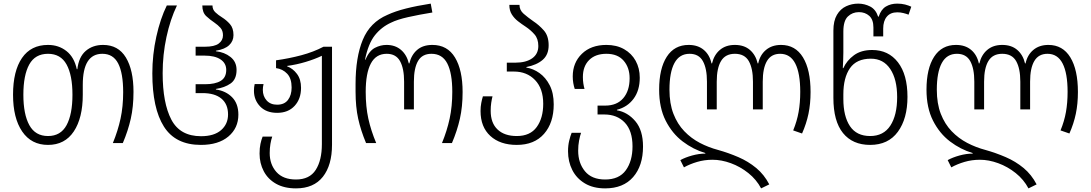

<svg xmlns="http://www.w3.org/2000/svg" viewBox="-20 -790 6023 1060"><path d="M245 10Q153 10 102.5 -64Q52 -138 52 -267Q52 -398 101.5 -470Q151 -542 245 -542Q304 -542 347 -508Q390 -474 404 -408H407Q415 -476 453.5 -509Q492 -542 549 -542Q633 -542 675 -472.5Q717 -403 717 -283Q717 -201 702 -134.5Q687 -68 658 0H603Q631 -68 645.5 -135Q660 -202 660 -281Q660 -386 632.5 -439.5Q605 -493 545 -493Q437 -493 437 -322V-267Q437 -139 387.5 -64.5Q338 10 245 10ZM245 -39Q315 -39 347.5 -99Q380 -159 380 -267Q380 -375 347.5 -434Q315 -493 245 -493Q174 -493 141.5 -434Q109 -375 109 -267Q109 -159 142 -99Q175 -39 245 -39Z M1089 10Q949 10 885 -91Q821 -192 821 -385Q821 -488 843 -587.5Q865 -687 901 -760H957Q920 -683 899 -585.5Q878 -488 878 -386Q878 -221 926 -129.5Q974 -38 1090 -38Q1162 -38 1200.5 -71.5Q1239 -105 1239 -158Q1239 -215 1202.5 -245.5Q1166 -276 1098 -276H1060V-325H1112Q1168 -325 1198.5 -343.5Q1229 -362 1229 -404Q1229 -441 1197.5 -462Q1166 -483 1109 -483H1060V-532H1111Q1164 -532 1187.5 -549.5Q1211 -567 1211 -595Q1211 -621 1197 -636.5Q1183 -652 1164 -665Q1140 -681 1118.5 -701Q1097 -721 1097 -760H1153Q1153 -737 1169 -722Q1185 -707 1206 -694Q1230 -679 1249.5 -657Q1269 -635 1269 -596Q1269 -563 1245 -540.5Q1221 -518 1172 -510V-507Q1219 -502 1252.5 -475.5Q1286 -449 1286 -404Q1286 -352 1253 -329Q1220 -306 1172 -299V-296Q1227 -288 1261.5 -253Q1296 -218 1296 -157Q1296 -83 1241 -36.5Q1186 10 1089 10Z M1614 250Q1549 250 1504 224.5Q1459 199 1436 155Q1413 111 1413 58Q1413 27 1418 4Q1423 -19 1430 -36H1483Q1477 -19 1473 4.5Q1469 28 1469 55Q1469 118 1506 159.5Q1543 201 1614 201Q1689 201 1723 148Q1757 95 1757 6V-482Q1717 -463 1667 -448Q1617 -433 1565 -426V-424Q1597 -412 1619.5 -382Q1642 -352 1642 -305Q1642 -244 1606.5 -205.5Q1571 -167 1510 -167Q1450 -167 1416 -202.5Q1382 -238 1382 -289Q1382 -309 1386 -326H1435Q1431 -309 1431 -294Q1431 -259 1452 -235.5Q1473 -212 1510 -212Q1550 -212 1570 -238.5Q1590 -265 1590 -307Q1590 -357 1565.5 -383Q1541 -409 1504 -414V-457Q1576 -467 1643.5 -485Q1711 -503 1766 -532H1813V9Q1813 122 1762.5 186Q1712 250 1614 250Z M2001 0Q1972 -69 1957.5 -134.5Q1943 -200 1943 -284V-326Q1943 -474 1983 -570.5Q2023 -667 2119 -708Q2162 -728 2221.5 -743Q2281 -758 2358 -770L2367 -721Q2293 -709 2233 -695.5Q2173 -682 2139 -665Q2086 -641 2049.5 -595Q2013 -549 1995 -460H1997Q2019 -510 2050 -526Q2081 -542 2114 -542Q2162 -542 2194 -514.5Q2226 -487 2237 -440H2240Q2251 -487 2283 -514.5Q2315 -542 2367 -542Q2450 -542 2492 -472.5Q2534 -403 2534 -282Q2534 -201 2519 -134.5Q2504 -68 2475 0H2420Q2448 -68 2462.5 -135.5Q2477 -203 2477 -283Q2477 -386 2449.5 -439.5Q2422 -493 2362 -493Q2311 -493 2288 -453.5Q2265 -414 2265 -339V-186H2211V-339Q2211 -412 2188.5 -452.5Q2166 -493 2115 -493Q2056 -493 2027.5 -439.5Q1999 -386 1999 -283Q1999 -201 2013.5 -135Q2028 -69 2057 0Z M2833 10Q2741 10 2687 -39.5Q2633 -89 2633 -177Q2633 -201 2637 -221.5Q2641 -242 2646 -258H2699Q2695 -242 2692 -222.5Q2689 -203 2689 -178Q2689 -111 2727 -75Q2765 -39 2833 -39Q2907 -39 2943 -88.5Q2979 -138 2979 -217Q2979 -301 2934 -348Q2889 -395 2817 -395H2778V-444H2825Q2884 -444 2918 -468Q2952 -492 2952 -536Q2952 -576 2931 -600Q2910 -624 2883 -642Q2860 -657 2839.5 -673Q2819 -689 2805.5 -710.5Q2792 -732 2792 -763H2848Q2848 -734 2871 -714Q2894 -694 2924 -673Q2956 -652 2982.5 -622Q3009 -592 3009 -540Q3009 -488 2976 -459.5Q2943 -431 2886 -420V-417Q2924 -411 2958.5 -386.5Q2993 -362 3015 -319Q3037 -276 3037 -214Q3037 -112 2983.5 -51Q2930 10 2833 10Z M3321 250Q3255 250 3209 222.5Q3163 195 3139.5 148.5Q3116 102 3116 45Q3116 13 3122.5 -13.5Q3129 -40 3136 -57H3188Q3182 -40 3177 -14Q3172 12 3172 42Q3172 110 3209.5 155.5Q3247 201 3321 201Q3398 201 3435 150Q3472 99 3472 18Q3472 -68 3429.5 -113Q3387 -158 3316 -158H3279V-207H3321Q3386 -207 3421 -248Q3456 -289 3456 -358Q3456 -417 3423 -455Q3390 -493 3328 -493Q3267 -493 3232.5 -458.5Q3198 -424 3198 -365Q3198 -346 3200.5 -329.5Q3203 -313 3207 -299H3153Q3148 -314 3145 -331.5Q3142 -349 3142 -368Q3142 -444 3192.5 -493Q3243 -542 3328 -542Q3384 -542 3425.5 -518.5Q3467 -495 3489.5 -454Q3512 -413 3512 -361Q3512 -291 3478 -245Q3444 -199 3386 -184V-181Q3445 -171 3487.5 -121Q3530 -71 3530 19Q3530 125 3475.5 187.5Q3421 250 3321 250Z M4182 250Q4156 201 4111.5 165.5Q4067 130 4015 111Q3963 92 3914 92Q3869 92 3828.5 104Q3788 116 3756 134L3736 94Q3763 79 3801 68.5Q3839 58 3874 58V55Q3807 35 3749 -9Q3691 -53 3655 -124Q3619 -195 3619 -295Q3619 -411 3661 -476.5Q3703 -542 3782 -542Q3833 -542 3865.5 -514.5Q3898 -487 3908 -440H3911Q3922 -487 3954.5 -514.5Q3987 -542 4037 -542Q4088 -542 4120 -514.5Q4152 -487 4163 -440H4166Q4176 -487 4209 -514.5Q4242 -542 4292 -542Q4371 -542 4413 -473.5Q4455 -405 4455 -282Q4455 -217 4443.5 -162Q4432 -107 4408 -53L4359 -70Q4380 -121 4389 -172Q4398 -223 4398 -283Q4398 -386 4370.5 -439.5Q4343 -493 4287 -493Q4238 -493 4214.5 -453.5Q4191 -414 4191 -339V-186H4137V-339Q4137 -412 4114 -452.5Q4091 -493 4037 -493Q3985 -493 3961 -453.5Q3937 -414 3937 -339V-186H3883V-339Q3883 -412 3860.5 -452.5Q3838 -493 3787 -493Q3731 -493 3703.5 -442Q3676 -391 3676 -295Q3676 -218 3698 -161.5Q3720 -105 3758 -65.5Q3796 -26 3844 -1Q3892 24 3945 38Q4002 54 4056.5 77.5Q4111 101 4155 137.5Q4199 174 4227 228Z M4784 10Q4687 10 4634 -55.5Q4581 -121 4581 -250V-621Q4581 -675 4600.5 -708Q4620 -741 4651.5 -755.5Q4683 -770 4718 -770Q4753 -770 4784 -754Q4815 -738 4828 -698H4831Q4844 -738 4871 -754Q4898 -770 4933 -770Q4958 -770 4977 -765Q4996 -760 5011 -753L4996 -709Q4983 -714 4967 -718Q4951 -722 4934 -722Q4896 -722 4876 -698Q4856 -674 4856 -632V-589H4802V-638Q4802 -682 4779 -702.5Q4756 -723 4722 -723Q4686 -723 4661 -699Q4636 -675 4636 -616V-499Q4636 -480 4635 -456Q4634 -432 4633 -414H4636Q4655 -456 4694.5 -485Q4734 -514 4795 -514Q4885 -514 4937.5 -446Q4990 -378 4990 -255Q4990 -135 4937 -62.5Q4884 10 4784 10ZM4784 -39Q4858 -39 4895.5 -96.5Q4933 -154 4933 -254Q4933 -352 4895 -409Q4857 -466 4788 -466Q4709 -466 4672.5 -413.5Q4636 -361 4636 -269V-244Q4636 -148 4672.5 -93.5Q4709 -39 4784 -39Z M5658 250Q5632 201 5587.5 165.5Q5543 130 5491 111Q5439 92 5390 92Q5345 92 5304.5 104Q5264 116 5232 134L5212 94Q5239 79 5277 68.5Q5315 58 5350 58V55Q5283 35 5225 -9Q5167 -53 5131 -124Q5095 -195 5095 -295Q5095 -411 5137 -476.5Q5179 -542 5258 -542Q5309 -542 5341.5 -514.5Q5374 -487 5384 -440H5387Q5398 -487 5430.5 -514.5Q5463 -542 5513 -542Q5564 -542 5596 -514.5Q5628 -487 5639 -440H5642Q5652 -487 5685 -514.5Q5718 -542 5768 -542Q5847 -542 5889 -473.5Q5931 -405 5931 -282Q5931 -217 5919.5 -162Q5908 -107 5884 -53L5835 -70Q5856 -121 5865 -172Q5874 -223 5874 -283Q5874 -386 5846.5 -439.5Q5819 -493 5763 -493Q5714 -493 5690.5 -453.5Q5667 -414 5667 -339V-186H5613V-339Q5613 -412 5590 -452.5Q5567 -493 5513 -493Q5461 -493 5437 -453.5Q5413 -414 5413 -339V-186H5359V-339Q5359 -412 5336.5 -452.5Q5314 -493 5263 -493Q5207 -493 5179.5 -442Q5152 -391 5152 -295Q5152 -218 5174 -161.5Q5196 -105 5234 -65.5Q5272 -26 5320 -1Q5368 24 5421 38Q5478 54 5532.5 77.5Q5587 101 5631 137.5Q5675 174 5703 228Z"/></svg>

Font: Noto Sans Georgian SemiCondensed Light
Style: Regular
Weight: 300
Width: 4
Designer: Monotype Design Team, Akaki Razmadze
Foundry: Google LLC
Version: Version 2.005; ttfautohint (v1.8.4.7-5d5b)